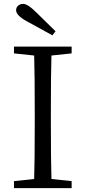

<svg xmlns="http://www.w3.org/2000/svg" viewBox="-20 -969 441 989"><path d="M52 0V-36L156 -47Q159 -142 159 -337V-392Q159 -587 156 -683L52 -694V-729H349V-694L245 -683Q242 -588 242 -392V-337Q242 -143 245 -47L349 -36V0ZM250 -787Q200 -814 117 -860Q63 -890 63 -916Q63 -931 73.5 -940Q84 -949 99 -949Q122 -949 163 -909Q231 -843 266 -808Z"/></svg>

Font: GenRyuMin TW R
Style: Regular
Weight: 400
Version: Version 1.501;PS 1;hotconv 16.6.51;makeotf.lib2.5.65220